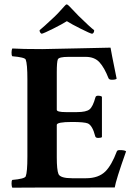

<svg xmlns="http://www.w3.org/2000/svg" viewBox="-20 -870 628 893"><path d="M408.2 -712.9Q398.4 -714.8 355.5 -736.3Q312.5 -757.8 291 -771.5Q269.5 -757.8 227.5 -736.8Q185.5 -715.8 173.8 -712.9Q164.1 -717.8 164.1 -729.5Q174.8 -737.3 234.4 -793Q247.1 -804.7 278.3 -839.8Q286.1 -849.6 291 -849.6Q293.9 -849.6 303.7 -839.8Q327.1 -814.5 344.7 -796.9Q399.4 -743.2 418 -729.5Q418 -715.8 408.2 -712.9ZM176.8 -641.6Q200.2 -641.6 338.4 -645Q476.6 -648.4 494.1 -648.4Q495.1 -638.7 522.5 -503.9Q517.6 -499 500 -499Q487.3 -499 484.4 -506.8Q465.8 -554.7 442.9 -580.1Q419.9 -605.5 378.9 -605.5H297.9Q253.9 -605.5 249 -593.8Q244.1 -582 244.1 -534.2V-359.4Q244.1 -348.6 286.1 -348.6H337.9Q380.9 -348.6 396.5 -361.3Q412.1 -374 423.8 -417Q425.8 -424.8 435.5 -424.8Q449.2 -424.8 454.1 -419.9V-232.4Q450.2 -228.5 436.5 -228.5Q424.8 -228.5 422.9 -236.3Q410.2 -286.1 388.7 -295.9Q372.1 -302.7 314.5 -302.7Q244.1 -302.7 244.1 -289.1V-137.7Q244.1 -80.1 252 -60.5Q260.7 -41 315.4 -41H379.9Q438.5 -41 470.7 -73.2Q499 -101.6 523.4 -166Q525.4 -171.9 537.1 -171.9Q560.5 -171.9 566.4 -166Q518.6 -31.2 513.7 2Q75.2 2 37.1 2.9Q34.2 -2 33.7 -15.1Q33.2 -28.3 37.1 -33.2Q94.7 -38.1 99.6 -49.8Q107.4 -69.3 107.4 -141.6V-501Q107.4 -573.2 99.6 -592.8Q95.7 -603.5 37.1 -608.4Q33.2 -613.3 33.7 -626.5Q34.2 -639.6 37.1 -644.5Q81.1 -641.6 176.8 -641.6Z"/></svg>

Font: Crimson
Style: Bold
Weight: 700
Version: Version 0.8 ; ttfautohint (v1.00) -l 8 -r 50 -G 200 -x 14 -D